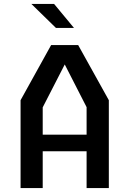

<svg xmlns="http://www.w3.org/2000/svg" viewBox="-20 -960 660 980"><path d="M85 0H198V-188H422V0H535.5V-448.5L379 -730H241L85 -448.5ZM140 -940 265.5 -817.5H357.5L256 -940ZM198 -272.5V-412L310.5 -631L422 -413V-272.5Z"/></svg>

Font: Monaspace Krypton Medium
Style: Regular
Weight: 500
Designer: Riley Cran & the Lettermatic Team
Foundry: Lettermatic
Version: Version 1.101 (Monaspace Krypton)